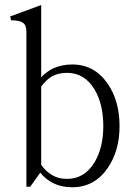

<svg xmlns="http://www.w3.org/2000/svg" viewBox="-20 -748 540 785"><path d="M148.4 -727.5 21.5 -680.7 25.4 -665Q59.6 -665 73.2 -655.3Q87.9 -645.5 87.9 -619.1V15.6H103.5L144.5 -42Q166 -15.6 194.3 -1Q229.5 17.6 275.4 17.6Q366.2 17.6 419.9 -60.5Q468.8 -130.9 468.8 -232.4Q468.8 -335.9 419.9 -406.2Q366.2 -484.4 275.4 -484.4Q233.4 -484.4 198.2 -468.8Q171.9 -456.1 148.4 -432.6ZM148.4 -74.2V-394.5Q168.9 -420.9 187.5 -432.6Q215.8 -450.2 253.9 -450.2Q325.2 -450.2 366.2 -382.8Q402.3 -322.3 402.3 -232.4Q402.3 -143.6 366.2 -84Q325.2 -16.6 253.9 -16.6Q215.8 -16.6 188.5 -35.2Q167 -47.9 148.4 -74.2Z"/></svg>

Font: BatangChe
Style: Regular
Weight: 400
Monospace: yes
Version: Version 2.21